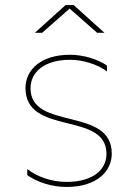

<svg xmlns="http://www.w3.org/2000/svg" viewBox="-20 -738 523 761"><path d="M244 3C365 3 423 -60 423 -129C423 -317 101 -219 101 -388C101 -451 154 -501 258 -501C307 -501 365 -484 404 -455V-478C369 -503 310 -521 258 -521C138 -521 81 -458 81 -389C81 -198 402 -299 402 -128C402 -67 351 -17 243 -17C184 -17 126 -38 88 -68V-44C127 -16 185 3 244 3ZM118 -608H147L256 -704L365 -608H394L272 -718H240Z"/></svg>

Font: Chess Sans Thin
Style: Regular
Weight: 100
Designer: Wolf Bōese
Foundry: Wolf Bōese
Version: Version 7.223;Glyphs 3.3 (3306)